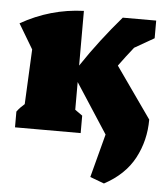

<svg xmlns="http://www.w3.org/2000/svg" viewBox="-52 -555 681 801"><g transform="rotate(5 289.0 -154.0)"><path d="M23 0V-66Q31 -77 39 -85Q47 -93 55 -100L66 -330L4 -434Q127 -504 267 -509V-280Q305 -337 346 -390.5Q387 -444 431 -495H571V-421L489 -374Q457 -334 428 -294L578 -81Q578 7 538.5 81Q499 155 413 201L354 179L402 -3L267 -211V-95L298 -73V0Z"/></g></svg>

Font: Piazzolla Black
Style: Regular
Weight: 900
Designer: Juan Pablo del Peral
Foundry: Huerta Tipografica
Version: Version 1.330